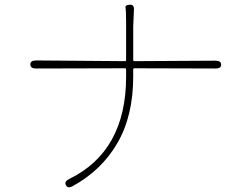

<svg xmlns="http://www.w3.org/2000/svg" viewBox="-20 -774 1040 810"><path d="M287 11Q266 23 258 7Q250 -8 272 -19Q512 -136 512 -451V-481Q512 -486 507 -486L132 -485Q108 -485 108 -502Q108 -519 132 -519L507 -516Q512 -516 512 -521V-675Q512 -730 509.5 -741.5Q507 -753 527 -754Q547 -756 545 -731L543 -687Q542 -675 542 -663V-521Q542 -516 547 -516L889 -518Q913 -518 913 -501Q913 -485 889 -485L547 -486Q542 -486 542 -481V-451Q542 -285 475 -170Q408 -55 287 11Z"/></svg>

Font: Resource Han Rounded JP ExtraLight
Style: Regular
Weight: 250
Designer: Cyano Hao (round all glyphs); Ryoko NISHIZUKA 西塚涼子 (kana, bopomofo & ideographs); Paul D. Hunt (Latin, Greek & Cyrillic)
Foundry: Cyano Hao
Version: 0.990